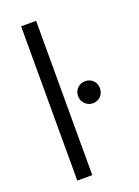

<svg xmlns="http://www.w3.org/2000/svg" viewBox="-139 -781 610 842"><g transform="rotate(-20 166.5 -360.0)"><path d="M71 0V-720H141V0ZM252 -295Q231 -295 216 -310Q201 -325 201 -347Q201 -369 216 -383.5Q231 -398 252 -398Q274 -398 288.5 -383.5Q303 -369 303 -347Q303 -325 288.5 -310Q274 -295 252 -295Z"/></g></svg>

Font: DM Sans Light
Style: Regular
Weight: 300
Designer: Colophon Foundry, Jonny Pinhorn
Foundry: Colophon Foundry
Version: Version 4.004; ttfautohint (v1.8.4.7-5d5b)